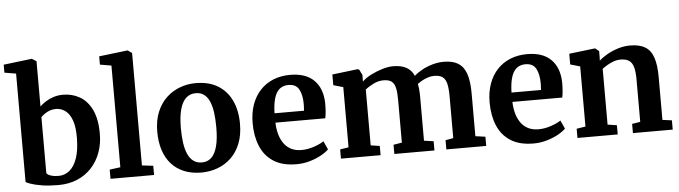

<svg xmlns="http://www.w3.org/2000/svg" viewBox="-50 -1028 4401 1245"><g transform="rotate(-5 2151.0 -405.0)"><path d="M0 -745.5V-797.5L183 -819.5H185L214 -801.5V-506.5Q230 -522.5 252.8 -537Q275.5 -551.5 304.2 -560.8Q333 -570 366 -570Q425 -570 474 -542.2Q523 -514.5 552.5 -454.2Q582 -394 582 -296.5Q582 -232 561.8 -176Q541.5 -120 503 -78Q464.5 -36 409.5 -12.5Q354.5 11 285.5 11Q225.5 11 180.5 3.8Q135.5 -3.5 108.5 -12.8Q81.5 -22 75 -27V-733ZM312 -482Q290 -482 271.2 -475Q252.5 -468 237.8 -457.5Q223 -447 214 -437.5V-73.5Q219.5 -62 241.8 -55Q264 -48 291.5 -48Q332.5 -48 363.8 -73.8Q395 -99.5 412.8 -151Q430.5 -202.5 431.5 -280.5Q432.5 -352.5 416.8 -396.8Q401 -441 373.5 -461.5Q346 -482 312 -482Z M695.5 -69V-731L621.5 -743.5V-797.5L807 -819.5H809L836 -800.5V-68.5L909 -60V0H625.5V-60Z M954 -276.5Q954 -350 976.5 -405Q999 -460 1037.8 -496.5Q1076.5 -533 1126 -551.5Q1175.5 -570 1229.5 -570Q1314.5 -570 1373 -534.5Q1431.5 -499 1462.2 -434.5Q1493 -370 1493 -282.5Q1493 -208 1470.5 -152.8Q1448 -97.5 1409 -61Q1370 -24.5 1320.5 -6.8Q1271 11 1216.5 11Q1153.5 11 1104.5 -9.2Q1055.5 -29.5 1022 -67Q988.5 -104.5 971.2 -157.8Q954 -211 954 -276.5ZM1225.5 -54Q1262.5 -54 1287.2 -77.2Q1312 -100.5 1325 -149Q1338 -197.5 1338 -272Q1338 -326.5 1332 -369.8Q1326 -413 1312.5 -443.2Q1299 -473.5 1277.2 -489.2Q1255.5 -505 1224 -505Q1187 -505 1161.2 -481.8Q1135.5 -458.5 1122 -410.2Q1108.5 -362 1108.5 -287Q1108.5 -232 1115 -188.8Q1121.5 -145.5 1135.5 -115.5Q1149.5 -85.5 1171.8 -69.8Q1194 -54 1225.5 -54Z M1836 11Q1745 11 1687.2 -26Q1629.5 -63 1602.2 -128.5Q1575 -194 1575 -278.5Q1575 -346.5 1594.5 -400.5Q1614 -454.5 1649.5 -492.2Q1685 -530 1734.5 -550Q1784 -570 1844 -570Q1945.5 -570 1999 -517Q2052.5 -464 2055 -368.5Q2055 -336 2053 -311.8Q2051 -287.5 2047 -269.5H1722.5Q1724 -224.5 1734.8 -189.2Q1745.5 -154 1764.8 -129Q1784 -104 1811.8 -91Q1839.5 -78 1876 -78Q1917 -78 1958.2 -92.2Q1999.5 -106.5 2022 -122L2047 -67.5Q2031 -50.5 1998.5 -32.2Q1966 -14 1923.8 -1.5Q1881.5 11 1836 11ZM1722 -330.5H1914Q1914.5 -340.5 1915.2 -351.5Q1916 -362.5 1916 -373Q1916 -432.5 1896.5 -469Q1877 -505.5 1828 -505.5Q1806 -505.5 1787.5 -497.5Q1769 -489.5 1754.8 -470.2Q1740.5 -451 1732 -417Q1723.5 -383 1722 -330.5Z M2125.5 0V-60L2181 -69V-460.5L2117.5 -479V-548.5L2284.5 -568.5L2294 -564L2311.5 -528.5L2311 -485.5Q2333 -507.5 2369.2 -526Q2405.5 -544.5 2444.2 -556Q2483 -567.5 2513 -567.5Q2567 -567.5 2600 -549.2Q2633 -531 2650 -493Q2671 -512.5 2702.2 -529.5Q2733.5 -546.5 2770 -557Q2806.5 -567.5 2842.5 -567.5Q2888 -567.5 2919.2 -554.8Q2950.5 -542 2969.8 -515Q2989 -488 2997.8 -446Q3006.5 -404 3006.5 -345.5V-69L3071 -60V0H2811.5V-60L2862.5 -69V-341Q2862.5 -391.5 2855.2 -422.5Q2848 -453.5 2829 -467.8Q2810 -482 2774.5 -482Q2754.5 -482 2734 -475.5Q2713.5 -469 2695.5 -459Q2677.5 -449 2664.5 -439Q2667.5 -425.5 2669.2 -410.5Q2671 -395.5 2671.5 -379Q2672 -362.5 2672 -344.5V-69L2734 -60V0H2473V-60L2528 -69V-344.5Q2528 -394 2521.5 -424Q2515 -454 2497 -468Q2479 -482 2444 -482Q2410.5 -482 2378.5 -466Q2346.5 -450 2325 -433V-69L2383.5 -60V0Z M3378.5 11Q3287.5 11 3229.8 -26Q3172 -63 3144.8 -128.5Q3117.5 -194 3117.5 -278.5Q3117.5 -346.5 3137 -400.5Q3156.5 -454.5 3192 -492.2Q3227.5 -530 3277 -550Q3326.5 -570 3386.5 -570Q3488 -570 3541.5 -517Q3595 -464 3597.5 -368.5Q3597.5 -336 3595.5 -311.8Q3593.5 -287.5 3589.5 -269.5H3265Q3266.5 -224.5 3277.2 -189.2Q3288 -154 3307.2 -129Q3326.5 -104 3354.2 -91Q3382 -78 3418.5 -78Q3459.5 -78 3500.8 -92.2Q3542 -106.5 3564.5 -122L3589.5 -67.5Q3573.5 -50.5 3541 -32.2Q3508.5 -14 3466.2 -1.5Q3424 11 3378.5 11ZM3264.5 -330.5H3456.5Q3457 -340.5 3457.8 -351.5Q3458.5 -362.5 3458.5 -373Q3458.5 -432.5 3439 -469Q3419.5 -505.5 3370.5 -505.5Q3348.5 -505.5 3330 -497.5Q3311.5 -489.5 3297.2 -470.2Q3283 -451 3274.5 -417Q3266 -383 3264.5 -330.5Z M3723 -69V-460.5L3659.5 -479V-548.5L3826.5 -568.5H3829.5L3854 -549V-510.5L3853 -486.5Q3874 -506 3906.2 -524.5Q3938.5 -543 3977.2 -555.2Q4016 -567.5 4057 -567.5Q4117.5 -567.5 4154.2 -545.5Q4191 -523.5 4207.5 -475Q4224 -426.5 4224 -347.5V-68.5L4285 -60.5V0H4026V-60L4079.5 -68.5V-344.5Q4079.5 -394 4071.2 -424Q4063 -454 4043 -468Q4023 -482 3988 -482Q3964.5 -482 3942 -474Q3919.5 -466 3900.2 -454.5Q3881 -443 3867 -432.5V-69L3927 -60V0H3665V-60Z"/></g></svg>

Font: Merriweather Light 18pt
Style: Bold
Weight: 700
Version: Version 2.100